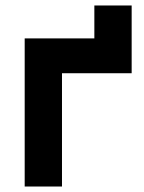

<svg xmlns="http://www.w3.org/2000/svg" viewBox="-20 -680 525 700"><path d="M206 0H70V-540H324V-660H460V-413H206Z"/></svg>

Font: Hauora ExtraBold
Style: Regular
Weight: 800
Designer: Wayne Shih
Foundry: WCYS
Version: Version 1.001